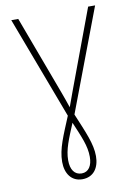

<svg xmlns="http://www.w3.org/2000/svg" viewBox="-102 -779 767 1085"><g transform="rotate(-10 281.5 -236.5)"><path d="M281 241C346 241 379 192 379 125C379 55 346 -16 300 -127L522 -714H482L313 -260C303 -232 292 -201 281 -172C272 -201 260 -231 250 -260L81 -714H41L262 -127C219 -22 185 49 185 125C185 192 219 241 281 241ZM283 208C242 208 220 175 220 122C220 60 245 4 281 -83C318 5 344 60 344 123C344 174 323 208 283 208Z"/></g></svg>

Font: Noto Sans Mono SemiCondensed ExtraLight
Style: Regular
Weight: 200
Width: 4
Designer: Monotype Design Team
Foundry: Monotype Imaging Inc.
Version: Version 2.014